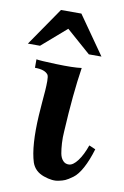

<svg xmlns="http://www.w3.org/2000/svg" viewBox="-110 -759 531 825"><g transform="rotate(10 155.0 -347.0)"><path d="M337 -146Q322 -96 303.5 -62Q285 -28 265 -13.5Q245 1 233.5 6Q222 11 207 14Q180 21 140 7Q100 -7 87 -44Q65 -113 73 -248Q74 -269 77 -303Q80 -337 81.5 -358Q83 -379 83 -399Q83 -419 79 -426Q65 -446 21 -446V-483Q34 -480 108.5 -477.5Q183 -475 219 -480Q201 -364 192 -198Q190 -172 191.5 -147Q193 -122 196.5 -103Q200 -84 210.5 -72.5Q221 -61 237 -62Q255 -63 274.5 -89Q294 -115 309 -158ZM294 -543H239L133 -636L26 -543H-27L88 -710H177Z"/></g></svg>

Font: GFS Artemisia
Style: Bold
Weight: 700
Designer: Designed by Takis Katsoulidis.
Foundry: Designed by Takis Katsoulidis.
Version: Version 1.0